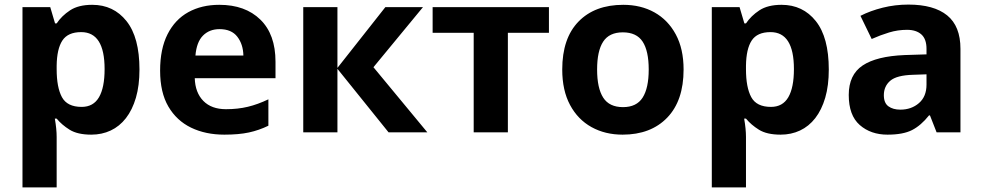

<svg xmlns="http://www.w3.org/2000/svg" viewBox="-20 -577 4282 837"><path d="M78 -546H199L220 -475H227Q249 -508 285.5 -532Q322 -556 382 -556Q475 -556 531.5 -485Q588 -414 588 -274Q588 -204 572.5 -151Q557 -98 529 -62Q501 -26 462.5 -8Q424 10 378 10Q318 10 283.5 -11.5Q249 -33 227 -60H219Q227 -15 227 20V240H78ZM227 -291V-275Q227 -196 250 -153.5Q273 -111 336 -111Q387 -111 411.5 -153Q436 -195 436 -276Q436 -437 334 -437Q276 -437 252 -400.5Q228 -364 227 -291Z M936 -556Q1049 -556 1115 -491.5Q1181 -427 1181 -308V-236H829Q831 -173 866.5 -137Q902 -101 965 -101Q1017 -101 1060.5 -111.5Q1104 -122 1150 -144V-29Q1109 -9 1065 0.5Q1021 10 958 10Q876 10 813 -20.5Q750 -51 714 -112.5Q678 -174 678 -269Q678 -364 710.5 -428Q743 -492 801 -524Q859 -556 936 -556ZM937 -450Q893 -450 865 -422Q837 -394 832 -335H1041Q1040 -384 1014.5 -417Q989 -450 937 -450Z M1302 -546H1451V-281L1660 -546H1824L1608 -284L1843 0H1674L1451 -277V0H1302Z M2373 -546V-434H2194V0H2045V-434H1866V-546Z M2960 -274Q2960 -138 2888.5 -64Q2817 10 2694 10Q2618 10 2558.5 -23Q2499 -56 2465 -119.5Q2431 -183 2431 -274Q2431 -410 2502 -483Q2573 -556 2697 -556Q2774 -556 2833 -523Q2892 -490 2926 -427Q2960 -364 2960 -274ZM2583 -274Q2583 -193 2609.5 -151.5Q2636 -110 2696 -110Q2755 -110 2781.5 -151.5Q2808 -193 2808 -274Q2808 -355 2781.5 -395.5Q2755 -436 2695 -436Q2636 -436 2609.5 -395.5Q2583 -355 2583 -274Z M3083 -546H3204L3225 -475H3232Q3254 -508 3290.5 -532Q3327 -556 3387 -556Q3480 -556 3536.5 -485Q3593 -414 3593 -274Q3593 -204 3577.5 -151Q3562 -98 3534 -62Q3506 -26 3467.5 -8Q3429 10 3383 10Q3323 10 3288.5 -11.5Q3254 -33 3232 -60H3224Q3232 -15 3232 20V240H3083ZM3232 -291V-275Q3232 -196 3255 -153.5Q3278 -111 3341 -111Q3392 -111 3416.5 -153Q3441 -195 3441 -276Q3441 -437 3339 -437Q3281 -437 3257 -400.5Q3233 -364 3232 -291Z M3924 -337 4019 -340V-364Q4019 -407 3996.5 -427Q3974 -447 3934 -447Q3894 -447 3856 -435.5Q3818 -424 3780 -407L3731 -508Q3774 -530 3828 -543.5Q3882 -557 3940 -557Q4051 -557 4109 -510Q4167 -463 4167 -364V0H4063L4034 -74H4030Q3995 -30 3956 -10Q3917 10 3849 10Q3776 10 3728 -32Q3680 -74 3680 -163Q3680 -251 3740.5 -291.5Q3801 -332 3924 -337ZM3833 -162Q3833 -128 3853 -113.5Q3873 -99 3905 -99Q3953 -99 3986 -127.5Q4019 -156 4019 -208V-253L3961 -251Q3889 -249 3861 -225Q3833 -201 3833 -162Z"/></svg>

Font: BC Sans
Style: Bold
Weight: 700
Designer: Monotype Design Team
Province of B.C.
Foundry: Monotype Imaging Inc.
Version: Version 2.000;GOOG;noto-source:20170915:90ef993387c0